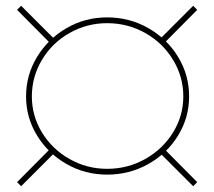

<svg xmlns="http://www.w3.org/2000/svg" viewBox="-20 -649 740 663"><path d="M70 -316Q70 -390 108 -452.5Q146 -515 210 -552Q274 -589 350 -589Q427 -589 492 -552Q557 -515 595 -452.5Q633 -390 633 -316Q633 -243 595 -181Q557 -119 492 -82.5Q427 -46 350 -46Q274 -46 210 -82.5Q146 -119 108 -181Q70 -243 70 -316ZM39 -20 159 -141 174 -127 53 -6ZM39 -615 53 -629 174 -508 159 -494ZM526 -127 541 -141 661 -20 647 -6ZM613 -316Q613 -384 577.5 -442.5Q542 -501 481.5 -535Q421 -569 350 -569Q280 -569 220 -535Q160 -501 125 -442.5Q90 -384 90 -316Q90 -249 125 -191.5Q160 -134 220 -100Q280 -66 350 -66Q421 -66 481.5 -100Q542 -134 577.5 -191.5Q613 -249 613 -316ZM526 -508 647 -629 661 -615 541 -494Z"/></svg>

Font: iiserrat Thin
Style: Regular
Weight: 100
Designer: Akira Ohta
Foundry: Akira Ohta
Version: Version 1.200;Glyphs 3.3.1 (3343)